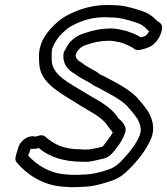

<svg xmlns="http://www.w3.org/2000/svg" viewBox="-20 -767 680 782"><path d="M43 -124C42 -119 43 -112 47 -107C87 -58 151 -14 233 -7C244 -6 253 -6 260 -5H263C271 -5 276 -4 291 -5C297 -5 304 -5 313 -6C361 -6 406 -21 443 -34C468 -43 489 -61 505 -77C540 -112 575 -154 596 -204C614 -250 597 -288 585 -310L584 -312C569 -334 555 -351 537 -371C498 -410 446 -433 403 -457C403 -457 402 -458 401 -458C392 -461 385 -465 378 -471C377 -471 377 -473 376 -473C351 -487 331 -497 315 -510C314 -511 313 -511 312 -512C297 -520 288 -530 288 -543C289 -545 291 -548 291 -550C295 -563 314 -581 334 -585C335 -585 336 -586 337 -586C363 -595 389 -601 425 -601C439 -601 452 -598 472 -594C485 -590 516 -577 525 -569C529 -566 534 -563 540 -563C546 -563 549 -563 555 -565C567 -567 575 -571 582 -573C615 -584 642 -627 640 -659C640 -666 634 -672 629 -676L620 -682C602 -701 582 -715 553 -724C518 -735 484 -746 440 -746C363 -751 300 -730 247 -701C224 -688 204 -669 186 -650C171 -632 153 -610 145 -580C136 -554 139 -524 140 -507C143 -456 176 -425 208 -401C235 -381 259 -367 287 -350C338 -316 393 -294 418 -255C423 -247 433 -237 439 -228C436 -220 429 -212 423 -203C413 -189 407 -180 399 -171C398 -170 395 -169 388 -167C375 -164 355 -160 340 -158H326C320 -158 314 -158 308 -159H305C239 -159 199 -180 165 -210C161 -214 152 -217 145 -216C136 -214 130 -212 127 -211H122C97 -218 63 -196 54 -165L51 -154C48 -147 45 -136 43 -124ZM95 -133C97 -137 96 -140 98 -144L100 -145L103 -157C103 -158 104 -159 106 -161C110 -160 115 -161 117 -161C128 -161 135 -163 138 -164C181 -128 238 -108 320 -108H339C356 -110 378 -116 393 -119C402 -121 414 -123 427 -133C443 -147 454 -164 464 -177C473 -190 482 -205 489 -225C502 -257 463 -284 463 -284C427 -341 367 -362 319 -394C271 -424 195 -458 191 -517C190 -532 190 -561 193 -571C193 -572 195 -573 195 -574C198 -586 211 -606 222 -620C235 -634 255 -652 267 -659C315 -685 363 -701 430 -696H432C468 -696 497 -687 532 -676C555 -669 566 -661 580 -646C582 -644 585 -641 587 -640C583 -629 573 -622 572 -621C563 -618 558 -615 556 -615H553C532 -629 506 -637 492 -642H490C472 -646 454 -651 432 -651C391 -651 357 -643 328 -633C291 -623 262 -601 246 -565C242 -559 240 -558 239 -548L238 -542C236 -503 261 -479 282 -468C301 -453 322 -443 345 -430C356 -422 366 -416 376 -412C422 -387 468 -365 498 -335C515 -316 528 -300 541 -281C551 -262 558 -239 549 -216C534 -178 504 -142 472 -109C460 -97 444 -85 431 -80C395 -67 358 -56 318 -56H314C309 -55 303 -55 296 -55H293C288 -54 280 -55 270 -55C258 -56 253 -56 244 -57C181 -62 130 -95 95 -133Z"/></svg>

Font: Hussar Pisanka
Style: OutKur
Weight: 400
Designer: Robert Jablonski
Foundry: Cannot Into Space Fonts
Version: Version 1.070